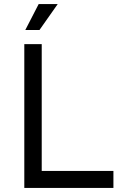

<svg xmlns="http://www.w3.org/2000/svg" viewBox="-20 -928 640 948"><path d="M100 0V-710H186V-84H540V0ZM105 -780 171 -908H265L175 -780Z"/></svg>

Font: Geist Mono
Style: Regular
Weight: 400
Monospace: yes
Designer: Basement.studio, Andrés Briganti, Mateo Zaragoza
Foundry: Basement.studio, Vercel, Andrés Briganti, Guido Ferreyra, Mateo Zaragoza
Version: Version 1.500; ttfautohint (v1.8.4.7-5d5b)